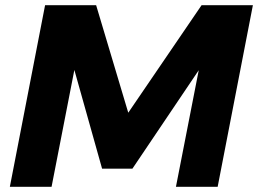

<svg xmlns="http://www.w3.org/2000/svg" viewBox="-20 -721 996 741"><path d="M758 -701H956L820 0H659L747 -450L491 -70H374L267 -451L179 0H18L154 -701H351L475 -286Z"/></svg>

Font: Gontserrat
Style: Bold Italic
Weight: 700
Italic angle: -11.3°
Designer: Julieta Ulanovsky
Foundry: Julieta Ulanovsky
Version: Version 6.001